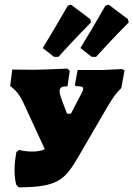

<svg xmlns="http://www.w3.org/2000/svg" viewBox="-20 -805 577 831"><path d="M233 -559C301 -635 374 -708 374 -708L371 -722L287 -785L273 -780C273 -780 220 -687 165 -597L214 -559ZM377 -559H396C464 -635 537 -708 537 -708L534 -722L450 -785L436 -780C436 -780 383 -687 328 -597ZM423 -502H316L304 -437L309 -432C331 -432 340 -430 340 -421C340 -414 334 -403 325 -386L287 -313H270L247 -374C241 -390 238 -402 238 -411C238 -426 247 -432 272 -431L282 -499L271 -508C202 -505 147 -503 128 -503C119 -503 91 -503 33 -504L24 -432L29 -429C50 -413 65 -394 79 -365L174 -159C158 -152 140 -149 119 -149C102 -149 83 -151 63 -156L51 -147C46 -120 43 -94 43 -69C43 -47 45 -26 50 -6L61 6C232 5 261 -27 320 -128L444 -341C473 -391 484 -402 505 -424L519 -500L508 -506C471 -505 437 -502 423 -502Z"/></svg>

Font: Alegreya SC Black
Style: Italic
Weight: 900
Italic angle: -7°
Designer: Juan Pablo del Peral
Foundry: Huerta Tipografica
Version: Version 2.007;PS 002.007;hotconv 1.0.88;makeotf.lib2.5.64775